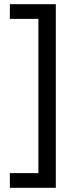

<svg xmlns="http://www.w3.org/2000/svg" viewBox="-20 -736 363 915"><path d="M27 89H163V-646H27V-716H246V159H27Z"/></svg>

Font: Noto Sans Hebrew SemiCondensed
Style: Regular
Weight: 400
Width: 4
Designer: Monotype Design Team
Foundry: Monotype Imaging Inc.
Version: Version 2.004; ttfautohint (v1.8.4.7-5d5b)